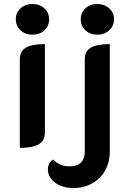

<svg xmlns="http://www.w3.org/2000/svg" viewBox="-20 -729 648 958"><path d="M59 -633Q59 -666 82.5 -687.5Q106 -709 142 -709Q178 -709 201.5 -687.5Q225 -666 225 -633Q225 -599 201.5 -577.5Q178 -556 142 -556Q106 -556 82.5 -577.5Q59 -599 59 -633ZM383 -633Q383 -666 406.5 -687.5Q430 -709 466 -709Q501 -709 525 -687.5Q549 -666 549 -633Q549 -600 525 -578Q501 -556 466 -556Q430 -556 406.5 -577.5Q383 -599 383 -633ZM79 -433Q79 -474 110 -491.5Q141 -509 204 -509V-67Q204 -27 173 -9Q142 9 79 9ZM219 116Q219 82 246 67Q276 101 329 101Q366 101 384.5 81.5Q403 62 403 27V-433Q403 -474 434 -491.5Q465 -509 528 -509V28Q528 79 505.5 120Q483 161 441.5 185Q400 209 347 209Q290 209 254.5 182Q219 155 219 116Z"/></svg>

Font: K2D
Style: Bold
Weight: 700
Designer: Katatrad Aksorn Co.,Ltd.
Foundry: Cadson Demak Co.,Ltd.
Version: Version 1.000; ttfautohint (v1.6)